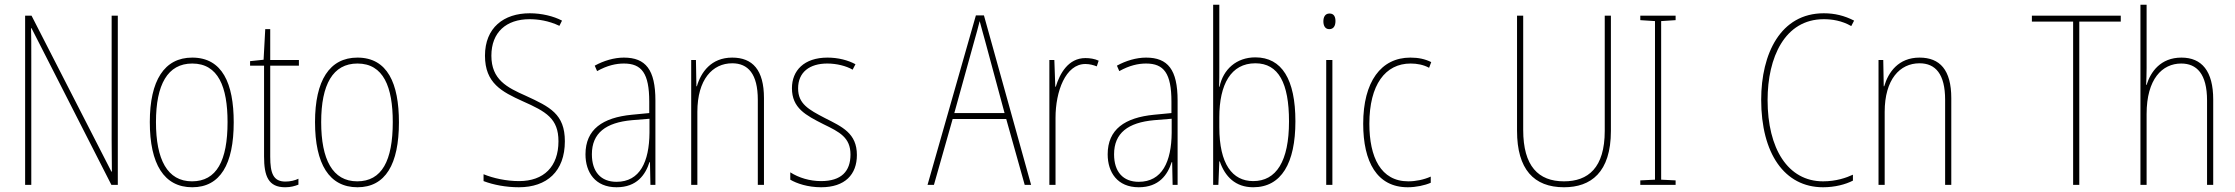

<svg xmlns="http://www.w3.org/2000/svg" viewBox="-20 -780 9431 810"><path d="M477 0V-714H451V-190C451 -156 452 -103 452 -56H450L113 -714H86V0H112V-534C112 -589 112 -625 111 -661H113L450 0Z M966 -264C966 -428 918 -537 791 -537C673 -537 612 -440 612 -265C612 -88 672 10 791 10C909 10 966 -87 966 -264ZM638 -265C638 -423 687 -512 791 -512C901 -512 940 -413 940 -265C940 -102 894 -15 790 -15C686 -15 638 -107 638 -265Z M1184 -14C1133 -14 1120 -49 1120 -119V-503H1241V-527H1120V-657H1099L1092 -528L1035 -522V-503H1094V-120C1094 -37 1112 10 1183 10C1207 10 1223 5 1239 -1V-26C1225 -19 1205 -14 1184 -14Z M1663 -264C1663 -428 1615 -537 1488 -537C1370 -537 1309 -440 1309 -265C1309 -88 1369 10 1488 10C1606 10 1663 -87 1663 -264ZM1335 -265C1335 -423 1384 -512 1488 -512C1598 -512 1637 -413 1637 -265C1637 -102 1591 -15 1487 -15C1383 -15 1335 -107 1335 -265Z M2363 -184C2363 -299 2300 -329 2198 -376C2119 -411 2053 -444 2053 -545C2053 -644 2116 -699 2214 -699C2249 -699 2294 -693 2340 -671L2351 -693C2315 -712 2265 -724 2215 -724C2105 -724 2026 -663 2026 -545C2026 -429 2097 -393 2185 -353C2284 -309 2336 -280 2336 -184C2336 -77 2274 -16 2170 -16C2116 -16 2061 -28 2020 -45V-16C2062 0 2115 10 2169 10C2287 10 2363 -57 2363 -184Z M2612 -537C2571 -537 2527 -524 2489 -503L2499 -480C2542 -504 2579 -512 2612 -512C2687 -512 2719 -471 2719 -351V-303L2646 -296C2522 -284 2450 -234 2450 -129C2450 -53 2491 10 2581 10C2667 10 2703 -43 2720 -96H2722L2724 0H2745V-356C2745 -486 2704 -537 2612 -537ZM2646 -273 2720 -279V-220C2719 -98 2680 -13 2581 -13C2515 -13 2477 -55 2477 -129C2477 -219 2536 -263 2646 -273Z M3069 -537C2980 -537 2937 -475 2920 -416H2918L2916 -527H2896V0H2922V-308C2922 -445 2986 -513 3069 -513C3136 -513 3177 -468 3177 -359V0H3203V-366C3203 -485 3155 -537 3069 -537Z M3595 -126C3595 -218 3533 -245 3460 -282C3391 -318 3347 -342 3347 -407C3347 -476 3396 -512 3470 -512C3509 -512 3550 -502 3577 -486L3589 -509C3558 -526 3516 -537 3471 -537C3372 -537 3321 -482 3321 -408C3321 -324 3379 -294 3454 -256C3522 -223 3568 -200 3568 -128C3568 -57 3529 -16 3444 -16C3396 -16 3350 -30 3314 -53V-22C3341 -6 3388 10 3444 10C3545 10 3595 -44 3595 -126Z M4303 0H4330L4131 -715H4097L3893 0H3920L3999 -278H4225ZM4136 -607 4218 -303H4006L4090 -606C4099 -638 4106 -662 4113 -691C4121 -660 4128 -637 4136 -607Z M4559 -535C4487 -535 4451 -470 4434 -414H4432L4428 -527H4407V0H4433V-283C4433 -394 4475 -510 4559 -510C4578 -510 4594 -505 4607 -500L4615 -524C4598 -532 4578 -535 4559 -535Z M4815 -537C4774 -537 4730 -524 4692 -503L4702 -480C4745 -504 4782 -512 4815 -512C4890 -512 4922 -471 4922 -351V-303L4849 -296C4725 -284 4653 -234 4653 -129C4653 -53 4694 10 4784 10C4870 10 4906 -43 4923 -96H4925L4927 0H4948V-356C4948 -486 4907 -537 4815 -537ZM4849 -273 4923 -279V-220C4922 -98 4883 -13 4784 -13C4718 -13 4680 -55 4680 -129C4680 -219 4739 -263 4849 -273Z M5124 -494V-760H5098V0H5120L5124 -99H5126C5148 -35 5192 10 5267 10C5386 10 5445 -92 5445 -268C5445 -445 5388 -538 5276 -538C5196 -538 5140 -487 5125 -414H5123C5124 -436 5124 -469 5124 -494ZM5276 -513C5374 -513 5418 -429 5418 -268C5418 -99 5364 -16 5267 -16C5179 -16 5124 -88 5124 -243V-285C5124 -424 5173 -513 5276 -513Z M5589 -723C5569 -723 5563 -706 5563 -690C5563 -672 5570 -657 5588 -657C5606 -657 5614 -671 5614 -691C5614 -707 5609 -723 5589 -723ZM5601 -527H5575V0H5601Z M5919 10C5954 10 5991 2 6016 -9V-35C5987 -22 5953 -15 5921 -15C5805 -15 5757 -117 5757 -258C5757 -422 5824 -512 5931 -512C5958 -512 5985 -507 6009 -494L6018 -518C5992 -531 5964 -537 5930 -537C5806 -537 5731 -435 5731 -258C5731 -97 5789 10 5919 10Z M6776 -228V-714H6750V-228C6750 -72 6680 -15 6578 -15C6470 -15 6406 -79 6406 -232V-714H6380V-228C6380 -66 6451 10 6578 10C6691 10 6776 -52 6776 -228Z M7049 0V-19L6988 -22V-691L7049 -695V-714H6900V-695L6962 -691V-22L6900 -19V0Z M7674 -699C7709 -699 7750 -693 7790 -670L7802 -693C7761 -714 7720 -724 7674 -724C7492 -724 7410 -554 7410 -359C7410 -133 7508 10 7671 10C7721 10 7766 -2 7797 -18V-43C7769 -30 7726 -15 7671 -15C7522 -15 7437 -154 7437 -358C7437 -537 7509 -699 7674 -699Z M8078 -537C7989 -537 7946 -475 7929 -416H7927L7925 -527H7905V0H7931V-308C7931 -445 7995 -513 8078 -513C8145 -513 8186 -468 8186 -359V0H8212V-366C8212 -485 8164 -537 8078 -537Z M8752 0V-689H8927V-714H8552V-689H8726V0Z M9036 -493V-760H9010V0H9036V-299C9036 -447 9102 -512 9182 -512C9247 -512 9291 -469 9291 -356V0H9317V-360C9317 -480 9269 -537 9183 -537C9095 -537 9053 -477 9036 -422H9034C9035 -446 9036 -463 9036 -493Z"/></svg>

Font: Noto Sans Arabic UI Cn Th
Style: Regular
Weight: 100
Width: 3
Designer: Monotype Design Team, Nadine Chahine and Nizar Qandah
Foundry: Monotype Imaging Inc.
Version: Version 2.010